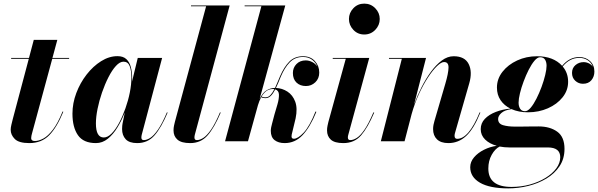

<svg xmlns="http://www.w3.org/2000/svg" viewBox="-20 -780 3302 1060"><path d="M329.5 -163Q294 -76.5 251.5 -33.2Q209 10 142 10Q84 10 61.5 -12.8Q39 -35.5 39 -63.5Q39 -75 42.8 -91.2Q46.5 -107.5 50.5 -122.5L139 -455.5H41.5V-460H140L166.5 -560H296.5L269.5 -460H361.5V-455.5H268.5L156.5 -42.5Q155 -37 153.5 -30.2Q152 -23.5 152 -17Q152 -1.5 173 -1.5Q193.5 -1.5 219 -15Q244.5 -28.5 271.8 -63.8Q299 -99 325.5 -164.5Z M709.5 -349Q709.5 -340.5 709 -330L740.5 -460H875L762.5 -36Q760.5 -28 760.5 -20.5Q760.5 -6.5 774 -6.5Q790 -6.5 809.5 -18.8Q829 -31 852 -64Q875 -97 901.5 -159.5L905.5 -158.5Q870.5 -75.5 833.2 -32.8Q796 10 737.5 10Q693.5 10 673.8 -11.5Q654 -33 654 -67.5Q654 -77.5 654.8 -85Q655.5 -92.5 656.5 -97.5L669 -159.5Q652 -115.5 628.5 -76.8Q605 -38 575.2 -14Q545.5 10 509.5 10Q440.5 10 410.2 -33.8Q380 -77.5 380 -152.5Q380 -210 401.2 -266.2Q422.5 -322.5 458.2 -368.5Q494 -414.5 538.2 -442.2Q582.5 -470 628.5 -470Q660.5 -470 678 -453.2Q695.5 -436.5 702.5 -409Q709.5 -381.5 709.5 -349ZM705.5 -351Q705.5 -390 696 -414.8Q686.5 -439.5 662 -439.5Q641.5 -439.5 620 -416Q598.5 -392.5 578.8 -353.8Q559 -315 543.2 -269.2Q527.5 -223.5 518.5 -178.8Q509.5 -134 509.5 -98.5Q509.5 -21 553 -21Q574.5 -21 596.2 -43Q618 -65 637.5 -101.5Q657 -138 672.5 -181.8Q688 -225.5 696.8 -269.8Q705.5 -314 705.5 -351Z M1198.5 -158.5Q1163.5 -75.5 1126.2 -32.8Q1089 10 1030 10Q981.5 10 959.8 -9Q938 -28 938 -60Q938 -74 940.8 -86.8Q943.5 -99.5 945.5 -107L1118 -745.5H1034.5V-750H1248L1055.5 -36Q1053.5 -28 1053.5 -20.5Q1053.5 -6.5 1067 -6.5Q1083 -6.5 1102.5 -18.8Q1122 -31 1145 -64Q1168 -97 1194.5 -159.5Z M1726.5 -162.5Q1692 -78 1650.5 -34Q1609 10 1551.5 10Q1517.5 10 1496.2 -6.2Q1475 -22.5 1475 -58Q1475 -66.5 1477.2 -77.8Q1479.5 -89 1482 -97.5L1495 -147Q1503 -174 1511.8 -204Q1520.5 -234 1520 -257.2Q1519.5 -280.5 1499.5 -286.5Q1488.5 -264.5 1475.5 -251.2Q1462.5 -238 1445 -238Q1431 -238 1422 -243.5Q1416.5 -233.5 1412 -222.2Q1407.5 -211 1404 -199L1349 0H1222.5L1423 -745.5H1330.5V-750H1555L1413.5 -234Q1429.5 -268 1451.5 -281.2Q1473.5 -294.5 1498 -294.5H1498.5Q1505 -308.5 1511.8 -325Q1518.5 -341.5 1526 -359Q1548 -410 1577.2 -439.8Q1606.5 -469.5 1653 -469.5Q1694.5 -469.5 1718.5 -442.8Q1742.5 -416 1742.5 -379.5Q1742.5 -346.5 1720.8 -325.8Q1699 -305 1669 -305Q1637 -305 1617 -324Q1597 -343 1597 -377Q1597 -406 1616.5 -426.2Q1636 -446.5 1668 -446.5Q1686.5 -446.5 1704.2 -437.2Q1722 -428 1732 -412Q1723.5 -435 1703 -450.2Q1682.5 -465.5 1653 -465.5Q1608.5 -465.5 1580 -436.2Q1551.5 -407 1530.5 -357.5Q1523.5 -340.5 1516.8 -324.2Q1510 -308 1503.5 -294.5Q1538 -293 1567 -274.2Q1596 -255.5 1609.8 -218.8Q1623.5 -182 1612 -126.5L1590.5 -37Q1589.5 -32 1589.5 -27Q1589.5 -14 1602.5 -14Q1624.5 -14 1656.8 -48Q1689 -82 1722 -164.5ZM1486 -288.5Q1465 -288.5 1450 -277Q1435 -265.5 1424 -247Q1432 -242.5 1445 -242.5Q1461 -242.5 1472.8 -255Q1484.5 -267.5 1495 -288Q1491 -288.5 1486 -288.5Z M1906.5 -675Q1906.5 -709 1930.8 -734.5Q1955 -760 1991 -760Q2027 -760 2051.8 -734.5Q2076.5 -709 2076.5 -675Q2076.5 -641 2051.8 -615.2Q2027 -589.5 1991 -589.5Q1955 -589.5 1930.8 -615.2Q1906.5 -641 1906.5 -675ZM2046 -158.5Q2010.5 -75.5 1973.5 -32.8Q1936.5 10 1875.5 10Q1827.5 10 1806.5 -9Q1785.5 -28 1785.5 -60Q1785.5 -73 1788.2 -85.8Q1791 -98.5 1793 -107L1889 -455.5H1817V-460H2018.5L1903 -36.5Q1900.5 -29 1900.5 -21Q1900.5 -6.5 1914 -6.5Q1930.5 -6.5 1950 -18.8Q1969.5 -31 1992.2 -64Q2015 -97 2041.5 -159.5Z M2198.5 -455.5H2127.5V-460H2332L2266 -202.5Q2283 -250 2306.8 -297.2Q2330.5 -344.5 2359 -383.5Q2387.5 -422.5 2419.2 -446Q2451 -469.5 2484.5 -469.5Q2546 -469.5 2567.5 -426.5Q2589 -383.5 2570.5 -319.5L2493 -49.5Q2489.5 -39 2489.5 -30.5Q2489.5 -13.5 2504 -13.5Q2568 -13.5 2628 -159.5L2632 -158.5Q2595.5 -68 2553.2 -29Q2511 10 2455.5 10Q2414 10 2392.5 -10.8Q2371 -31.5 2371 -67.5Q2371 -78.5 2373.2 -90.5Q2375.5 -102.5 2378.5 -112L2438.5 -317.5Q2455.5 -375.5 2456.2 -406.5Q2457 -437.5 2431.5 -437.5Q2416 -437.5 2392.5 -415Q2369 -392.5 2343 -352.8Q2317 -313 2293 -261Q2269 -209 2252.5 -150L2213.5 0H2082.5Z M2895 -160Q2844 -160 2804 -177.5Q2766 -172.5 2748 -156.2Q2730 -140 2730 -123Q2730 -97 2757.2 -89Q2784.5 -81 2823 -81Q2840.5 -81 2866 -81.2Q2891.5 -81.5 2915.8 -81.8Q2940 -82 2954 -82Q3016 -82 3056.2 -53.2Q3096.5 -24.5 3096.5 42Q3096.5 96.5 3069.2 137.5Q3042 178.5 2996.5 205.8Q2951 233 2896.2 246.5Q2841.5 260 2786 260Q2684 260 2630 228.8Q2576 197.5 2576 143Q2576 113.5 2597.2 88.5Q2618.5 63.5 2652 46.8Q2685.5 30 2722.5 25Q2682.5 14 2658.2 -9.8Q2634 -33.5 2634 -67Q2634 -100 2656.8 -123.8Q2679.5 -147.5 2717 -162Q2754.5 -176.5 2798 -180.5Q2763.5 -197.5 2743.5 -227Q2723.5 -256.5 2723.5 -296.5Q2723.5 -344.5 2754.2 -383.8Q2785 -423 2835.2 -446.2Q2885.5 -469.5 2945 -469.5Q3035 -469.5 3083.5 -416.5Q3123 -465 3178.5 -465Q3213.5 -465 3237.5 -442.8Q3261.5 -420.5 3261.5 -385Q3261.5 -357 3245 -337.2Q3228.5 -317.5 3198.5 -317.5Q3174 -317.5 3156 -334Q3138 -350.5 3138 -377.5Q3138 -404.5 3157.2 -420.8Q3176.5 -437 3202 -437Q3217 -437 3231 -430.2Q3245 -423.5 3253 -411.5Q3245 -434 3225 -447.2Q3205 -460.5 3178.5 -460.5Q3125 -460.5 3086.5 -413Q3116.5 -377.5 3116.5 -328.5Q3116.5 -281 3086 -242.8Q3055.5 -204.5 3005 -182.2Q2954.5 -160 2895 -160ZM2878.5 -166Q2893.5 -166 2909.8 -185.2Q2926 -204.5 2941.5 -235Q2957 -265.5 2969.8 -300Q2982.5 -334.5 2990 -365.8Q2997.5 -397 2997.5 -417Q2997.5 -437 2989.2 -450.5Q2981 -464 2962 -464Q2947 -464 2930.8 -444.8Q2914.5 -425.5 2899 -395Q2883.5 -364.5 2870.8 -330.2Q2858 -296 2850.5 -264.8Q2843 -233.5 2843 -213.5Q2843 -193.5 2851.5 -179.8Q2860 -166 2878.5 -166ZM2676 150.5Q2676 252 2804 252Q2857 252 2905.2 238.8Q2953.5 225.5 2991.5 202.2Q3029.5 179 3051.2 149.5Q3073 120 3073 88Q3073 34 3004 34H2792.5Q2764 34 2738.5 29Q2713 41.5 2694.5 74.8Q2676 108 2676 150.5Z"/></svg>

Font: Bodoni* 36pt
Style: Bold Italic
Weight: 700
Italic angle: -13°
Version: Version 2.3